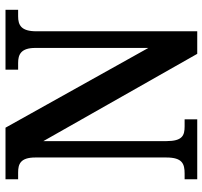

<svg xmlns="http://www.w3.org/2000/svg" viewBox="-40 -714 754 715"><g transform="rotate(-90 337.5 -357.0)"><path d="M27 0H250V-47H224C190 -47 169 -55 169 -115V-573L494 0H578V-599C578 -656 601 -667 634 -667H658V-714H435V-667H460C491 -667 516 -657 516 -603V-182L219 -714H27V-667H52C83 -667 108 -659 108 -603V-115C108 -55 84 -47 48 -47H27Z"/></g></svg>

Font: Noto Serif Condensed Semi
Style: Regular
Weight: 600
Width: 3
Designer: Monotype Design Team
Foundry: Monotype Imaging Inc.
Version: Version 1.002